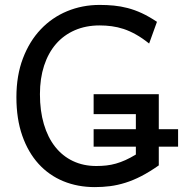

<svg xmlns="http://www.w3.org/2000/svg" viewBox="-20 -745 741 777"><path d="M529.8 -222.2V-283.2H358.9V-363.8H622.6V-222.2H700.7V-151.4H622.6V-75.7Q585 -49.3 551.8 -32.2Q518.6 -15.1 487.3 -5.4Q456.1 4.4 425.8 8.3Q395.5 12.2 363.8 12.2Q294.4 12.2 236.3 -11.7Q178.2 -35.6 136 -82Q93.8 -128.4 70.1 -196Q46.4 -263.7 46.4 -351.6Q46.4 -439.5 72.8 -508.8Q99.1 -578.1 144.8 -626.2Q190.4 -674.3 251.7 -699.7Q313 -725.1 383.3 -725.1Q413.1 -725.1 440.9 -722.4Q468.8 -719.7 496.8 -712.4Q524.9 -705.1 554 -691.7Q583 -678.2 615.2 -656.7L583.5 -568.8Q556.2 -590.8 530.5 -605.2Q504.9 -619.6 480.5 -627.7Q456.1 -635.7 431.9 -638.9Q407.7 -642.1 383.3 -642.1Q327.6 -642.1 282.7 -622.6Q237.8 -603 206.5 -566.9Q175.3 -530.8 158.4 -479.2Q141.6 -427.7 141.6 -363.8Q141.6 -296.4 157.5 -242.7Q173.3 -189 203.1 -151.1Q232.9 -113.3 275.1 -93.3Q317.4 -73.2 369.6 -73.2Q391.6 -73.2 410.9 -75.4Q430.2 -77.6 449.2 -83Q468.3 -88.4 487.8 -97.2Q507.3 -106 529.8 -119.6V-151.4H358.9V-222.2Z"/></svg>

Font: Andika Am
Style: Regular
Weight: 400
Designer: Victor Gaultney, Annie Olsen, Julie Remington, Don Collingsworth, Eric Hays, Becca Hirsbrunner
Foundry: SIL International
Version: Version 5.000